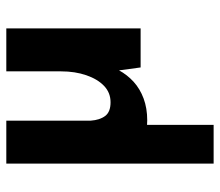

<svg xmlns="http://www.w3.org/2000/svg" viewBox="-65 -412 714 624"><g transform="rotate(-90 292.0 -100.0)"><path d="M212.9 21.5Q154.3 21.5 114.3 -15.1Q74.2 -51.8 72.3 -110.4V-436.5H211.9V-162.1Q213.9 -132.8 227.1 -115.2Q240.2 -97.7 271.5 -97.7Q302.7 -97.7 324.7 -118.7Q346.7 -139.6 359.4 -176.3Q372.1 -212.9 372.1 -258.8V-436.5H511.7V0H384.8L374 -80.1L376 -71.3Q361.3 -43.9 338.4 -22.9Q315.4 -2 283.7 9.8Q252 21.5 212.9 21.5ZM72.3 -388.7H198.2V237.3H72.3Z"/></g></svg>

Font: Josefin Sans CFJ
Style: Bold
Weight: 700
Designer: Santiago Orozco
Foundry: Typemade
Version: Version 2.001